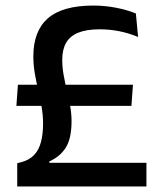

<svg xmlns="http://www.w3.org/2000/svg" viewBox="-20 -671 578 691"><path d="M39 -290 44.5 -366H458.5L453 -290ZM157.5 -85H507V0H42V-83.5L57 -87.5Q85.5 -95 102.8 -113.2Q120 -131.5 127.5 -160Q135 -188.5 135 -227Q135 -256 129.8 -285.8Q124.5 -315.5 117.5 -346Q110.5 -376.5 105.2 -407Q100 -437.5 100 -468Q100 -559.5 152.5 -605.2Q205 -651 316 -651Q357.5 -651 397.5 -643.2Q437.5 -635.5 469 -622.5L477 -538Q443 -552 408.5 -558.8Q374 -565.5 338.5 -565.5Q291 -565.5 261.2 -553.2Q231.5 -541 217.8 -516.8Q204 -492.5 204 -455.5Q204 -429 209 -401.2Q214 -373.5 220.8 -345.2Q227.5 -317 232.5 -289.2Q237.5 -261.5 237.5 -235Q237.5 -173 217 -140.2Q196.5 -107.5 157.5 -90Z"/></svg>

Font: Anek Latin Medium
Style: Regular
Weight: 500
Designer: Yesha Goshar
Foundry: Ek Type
Version: Version 1.003